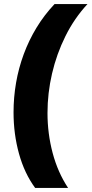

<svg xmlns="http://www.w3.org/2000/svg" viewBox="-20 -750 453 950"><path d="M154 180Q101 108 74 10.5Q47 -87 47 -194Q47 -268 59.5 -340.5Q72 -413 97.5 -482Q123 -551 161 -613.5Q199 -676 250 -730H413Q348 -660 304 -571.5Q260 -483 237.5 -386Q215 -289 215 -191Q215 -89 240.5 7Q266 103 317 180Z"/></svg>

Font: MuseoModerno ExtraBold
Style: Italic
Weight: 800
Italic angle: -9°
Designer: Pablo Cosgaya, Héctor Gatti, Marcela Romero, and the Authors of The MuseoModerno Project.
Foundry: Omnibus-Type Team
Version: Version 1.003